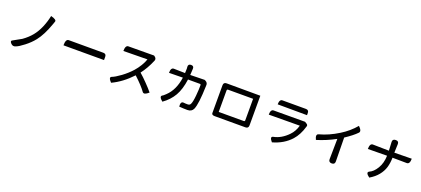

<svg xmlns="http://www.w3.org/2000/svg" viewBox="71 -2163 7857 3581"><g transform="rotate(20 4000.0 -373.0)"><path d="M694 -757Q816 -725 798 -682Q806 -704 779 -627Q695 -390 593 -262Q524 -174 423 -96Q323 -18 268 1Q215 26 174 -17Q126 -66 181 -87L337 -174Q436 -244 506 -329Q574 -412 623 -527Q672 -643 694 -757Z M1097 -322Q1097 -446 1157 -446H1843Q1902 -446 1902 -386V-322H1097Z M2768 -708Q2815 -673 2786 -621Q2716 -457 2622 -336Q2694 -274 2775 -190Q2857 -106 2908 -43Q2820 35 2786 -8Q2715 -109 2555 -257Q2375 -65 2170 31Q2089 -54 2142 -76Q2204 -98 2312 -177Q2420 -257 2500 -347Q2551 -404 2596 -478Q2641 -553 2659 -611L2183 -605Q2183 -718 2243 -718L2750 -721Z M3460 -793Q3518 -793 3515 -736L3508 -611L3793 -617L3809 -609Q3863 -583 3855 -523Q3845 -156 3796 -47Q3765 21 3680 21Q3606 21 3517 14Q3505 -91 3572 -83Q3592 -79 3650 -79Q3692 -79 3707 -113Q3730 -160 3742 -287Q3754 -414 3753 -496Q3754 -517 3731 -517H3498Q3471 -315 3397 -187Q3323 -59 3190 35Q3098 -40 3148 -71Q3160 -73 3213 -124Q3361 -263 3396 -517L3122 -513Q3122 -617 3182 -616L3405 -611L3408 -707L3405 -733Q3401 -793 3460 -793Z M4139 -636Q4139 -696 4199 -696L4869 -694V-105Q4869 -45 4809 -45H4199Q4139 -45 4139 -85V-118ZM4266 -594Q4243 -594 4243 -571V-145H4739Q4762 -145 4762 -168V-594Z M5228 -654Q5228 -754 5288 -754H5751Q5811 -754 5811 -695V-651L5228 -654ZM5858 -499Q5890 -479 5874 -444Q5824 -272 5727 -164Q5591 -13 5369 49Q5291 -41 5356 -56Q5511 -86 5641 -221Q5720 -302 5752 -421L5137 -417Q5137 -521 5197 -521L5819 -523Z M6125 -274Q6076 -373 6137 -390Q6323 -439 6512 -557Q6674 -657 6790 -795Q6874 -715 6831 -674Q6755 -595 6605 -496L6612 -23Q6612 37 6552 37Q6488 37 6488 -23L6494 -429Q6314 -331 6125 -274Z M7473 -551 7464 -723Q7462 -782 7528 -782Q7588 -782 7587 -723L7581 -551L7925 -556Q7925 -448 7865 -448L7581 -451Q7579 -341 7553 -255Q7527 -169 7464 -91Q7402 -14 7300 46Q7202 -27 7261 -58Q7341 -91 7405 -197Q7469 -303 7473 -451L7093 -447Q7093 -557 7153 -557Z"/></g></svg>

Font: Swei Half Moon CJK SC
Style: Medium
Weight: 500
Version: Version 2.071